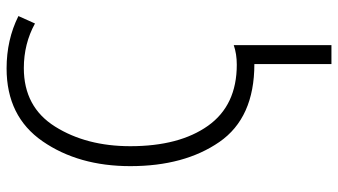

<svg xmlns="http://www.w3.org/2000/svg" viewBox="-236 -528 1001 568"><g transform="rotate(-90 264.0 -243.5)"><path d="M346 -724Q204 -724 130.5 -617.5Q57 -511 57 -358Q57 -198 128.5 -94.5Q200 9 359 9V237H415V-52Q389 -43 357 -43Q237 -43 176.5 -128Q116 -213 116 -358Q116 -488 174 -580.5Q232 -673 347 -673Q419 -673 479 -640L501 -689Q431 -724 346 -724Z"/></g></svg>

Font: Noto Sans UI SemiCondensed Light
Style: Regular
Weight: 300
Width: 4
Designer: Monotype Design Team
Foundry: Monotype Imaging Inc.
Version: Version 1.901